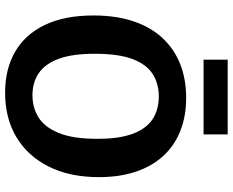

<svg xmlns="http://www.w3.org/2000/svg" viewBox="-102 -822 935 772"><g transform="rotate(90 366.0 -435.5)"><path d="M352.3 12Q257.3 12 187.5 -28.3Q117.7 -68.7 79.7 -148Q41.7 -227.3 41.7 -343Q41.7 -435.7 65.7 -505.7Q89.7 -575.7 134 -622.5Q178.3 -669.3 238.8 -692.7Q299.3 -716 373 -716Q445.7 -716 504.3 -693.2Q563 -670.3 604.7 -626Q646.3 -581.7 669 -516.2Q691.7 -450.7 691.7 -365.3Q691.7 -247.7 649.2 -163.2Q606.7 -78.7 530.7 -33.3Q454.7 12 352.3 12ZM362.7 -98Q412.7 -98 452 -122.7Q491.3 -147.3 514.5 -204.5Q537.7 -261.7 537.7 -359Q537.7 -449.3 516.5 -503.7Q495.3 -558 457.2 -582Q419 -606 366.7 -606Q317 -606 278.2 -582Q239.3 -558 217.5 -501.8Q195.7 -445.7 195.7 -348Q195.7 -258.3 216 -203.5Q236.3 -148.7 273.7 -123.3Q311 -98 362.7 -98ZM520 -883V-786H219.3V-883Z"/></g></svg>

Font: Bitter Thin
Style: Regular
Weight: 100
Designer: Sol Matas, and Bitter project Authors
Foundry: Sol Matas
Version: Version 2.002